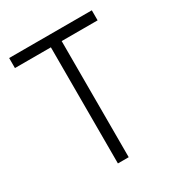

<svg xmlns="http://www.w3.org/2000/svg" viewBox="-160 -765 806 870"><g transform="rotate(-30 243.5 -330.0)"><path d="M204 -607.5H16V-660H448.5V-607.5H260.5V0H204Z"/></g></svg>

Font: League Spartan Thin Light
Style: Regular
Weight: 300
Version: Version 2.002